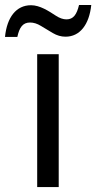

<svg xmlns="http://www.w3.org/2000/svg" viewBox="-71 -755 388 775"><path d="M166 -536.1H79.1V0H166ZM248 -734.9C238.8 -696.3 225.1 -676.8 197.3 -676.8C184.1 -676.8 169.9 -681.6 154.8 -691.4C125 -710.9 89.8 -733.9 54.2 -733.9C-5.4 -733.9 -43 -685.5 -50.8 -606H-1C7.3 -644.5 21 -664.1 50.3 -664.1C64.5 -664.1 79.1 -659.7 94.2 -650.4C109.4 -641.1 125.5 -631.3 142.1 -621.6C158.7 -611.8 175.8 -606.9 193.4 -606.9C252 -606.9 289.1 -656.2 297.4 -734.9Z"/></svg>

Font: Avrile Sans
Style: Regular
Weight: 400
Designer: Monotype Design Team, Google (font), Stefan Peev (BGR Cyrillic), Cristiano Sobral (main changes)
Foundry: The Avrile Sans Project Authors
Version: Version 3.110